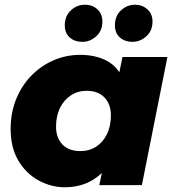

<svg xmlns="http://www.w3.org/2000/svg" viewBox="-20 -783 735 812"><path d="M254 9Q196 9 143 -20Q90 -49 57.5 -104Q25 -159 25 -238Q25 -306 48 -363Q71 -420 111.5 -462Q152 -504 205.5 -527.5Q259 -551 319 -551Q385 -551 432.5 -525.5Q480 -500 502 -443.5Q524 -387 512 -291Q503 -200 469 -132Q435 -64 381 -27.5Q327 9 254 9ZM320 -144Q358 -144 387 -163Q416 -182 432.5 -216Q449 -250 449 -295Q449 -342 422 -370.5Q395 -399 346 -399Q309 -399 279.5 -379.5Q250 -360 233.5 -326Q217 -292 217 -247Q217 -200 244 -172Q271 -144 320 -144ZM400 0 419 -91 455 -270 479 -449 498 -542H688L580 0ZM540 -606Q508 -606 487 -624.5Q466 -643 466 -676Q466 -715 491.5 -739Q517 -763 551 -763Q582 -763 603.5 -743.5Q625 -724 625 -692Q625 -653 599 -629.5Q573 -606 540 -606ZM328 -606Q296 -606 275 -624.5Q254 -643 254 -676Q254 -715 279.5 -739Q305 -763 339 -763Q371 -763 392 -743.5Q413 -724 413 -692Q413 -653 387 -629.5Q361 -606 328 -606Z"/></svg>

Font: Montserrat Thin ExtraBold
Style: Italic
Weight: 800
Italic angle: -11.3°
Version: Version 9.000